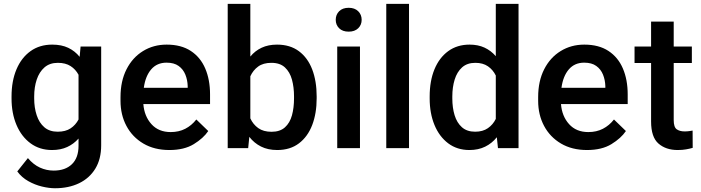

<svg xmlns="http://www.w3.org/2000/svg" viewBox="-20 -770 3646 998"><path d="M40 -258.3V-268.6Q40 -349.1 65.7 -409.7Q91.3 -470.2 138.7 -504.2Q186 -538.1 251.5 -538.1Q299.8 -538.1 334.7 -521.5Q369.6 -504.9 394 -474.6L398.9 -528.3H505.9V-14.6Q505.9 56.6 475.6 106.4Q445.3 156.2 391.1 182.4Q336.9 208.5 265.6 208.5Q235.4 208.5 198.5 199.7Q161.6 190.9 127.2 171.6Q92.8 152.3 69.8 121.1L125 51.8Q153.3 85.4 187.5 101.1Q221.7 116.7 259.3 116.7Q319.3 116.7 353.8 83.5Q388.2 50.3 388.2 -12.2V-49.8Q363.3 -21.5 329.3 -5.9Q295.4 9.8 250.5 9.8Q186 9.8 138.7 -25.1Q91.3 -60.1 65.7 -120.6Q40 -181.2 40 -258.3ZM157.7 -268.6V-258.3Q157.7 -210.4 170.7 -171.1Q183.6 -131.8 210.4 -108.6Q237.3 -85.4 279.8 -85.4Q320.8 -85.4 346.9 -102.8Q373 -120.1 388.2 -148.9V-381.3Q373 -409.7 346.9 -426.5Q320.8 -443.4 280.8 -443.4Q238.3 -443.4 211.2 -419.7Q184.1 -396 170.9 -356.4Q157.7 -316.9 157.7 -268.6Z M860.4 9.8Q782.2 9.8 725.1 -23.9Q668 -57.6 637.2 -115.5Q606.4 -173.3 606.4 -246.1V-265.6Q606.4 -348.6 637.7 -409.9Q668.9 -471.2 723.4 -504.6Q777.8 -538.1 846.2 -538.1Q921.9 -538.1 971.9 -505.1Q1022 -472.2 1046.9 -413.8Q1071.8 -355.5 1071.8 -279.3V-229H725.1Q730 -166 767.1 -124.8Q804.2 -83.5 867.2 -83.5Q909.7 -83.5 942.9 -100.6Q976.1 -117.7 1000.5 -148.9L1062.5 -88.9Q1037.1 -51.3 987.3 -20.8Q937.5 9.8 860.4 9.8ZM845.7 -444.3Q795.9 -444.3 765.9 -409.4Q735.8 -374.5 727.5 -313.5H955.6V-322.8Q954.6 -354.5 943.4 -382.3Q932.1 -410.2 908.4 -427.2Q884.8 -444.3 845.7 -444.3Z M1626 -269V-258.8Q1626 -180.7 1602.8 -120.1Q1579.6 -59.6 1533.9 -24.9Q1488.3 9.8 1420.9 9.8Q1372.6 9.8 1336.7 -8.3Q1300.8 -26.4 1275.9 -58.6L1270 0H1163.6V-750H1281.2V-476.1Q1305.7 -505.9 1340.1 -522Q1374.5 -538.1 1419.9 -538.1Q1487.8 -538.1 1533.7 -503.9Q1579.6 -469.7 1602.8 -409.2Q1626 -348.6 1626 -269ZM1508.3 -258.8V-269Q1508.3 -316.4 1497.6 -356Q1486.8 -395.5 1461.2 -419.4Q1435.5 -443.4 1390.6 -443.4Q1348.1 -443.4 1321.8 -424.1Q1295.4 -404.8 1281.2 -373.5V-154.8Q1295.4 -123.5 1322.3 -104.2Q1349.1 -85 1391.6 -85Q1435.5 -85 1461.2 -108.2Q1486.8 -131.3 1497.6 -170.7Q1508.3 -210 1508.3 -258.8Z M1725.1 -667Q1725.1 -693.8 1742.9 -711.7Q1760.7 -729.5 1792.5 -729.5Q1823.7 -729.5 1841.8 -711.7Q1859.9 -693.8 1859.9 -667Q1859.9 -640.6 1841.8 -623Q1823.7 -605.5 1792.5 -605.5Q1760.7 -605.5 1742.9 -623Q1725.1 -640.6 1725.1 -667ZM1851.1 -528.3V0H1732.9V-528.3Z M2106 -750V0H1987.8V-750Z M2213.4 -258.3V-268.6Q2213.4 -349.1 2238.3 -409.7Q2263.2 -470.2 2309.8 -504.2Q2356.4 -538.1 2420.9 -538.1Q2464.8 -538.1 2498.5 -522.5Q2532.2 -506.8 2557.1 -478V-750H2675.3V0H2568.4L2562.5 -56.6Q2537.1 -24.9 2501.7 -7.6Q2466.3 9.8 2419.9 9.8Q2356 9.8 2309.6 -25.1Q2263.2 -60.1 2238.3 -120.6Q2213.4 -181.2 2213.4 -258.3ZM2331.1 -268.6V-258.3Q2331.1 -210.4 2343 -171.1Q2355 -131.8 2381.1 -108.6Q2407.2 -85.4 2449.7 -85.4Q2489.7 -85.4 2516.1 -103.8Q2542.5 -122.1 2557.1 -151.9V-377.4Q2542.5 -407.2 2516.4 -425.3Q2490.2 -443.4 2450.7 -443.4Q2408.2 -443.4 2381.8 -419.7Q2355.5 -396 2343.3 -356.4Q2331.1 -316.9 2331.1 -268.6Z M3031.2 9.8Q2953.1 9.8 2896 -23.9Q2838.9 -57.6 2808.1 -115.5Q2777.3 -173.3 2777.3 -246.1V-265.6Q2777.3 -348.6 2808.6 -409.9Q2839.8 -471.2 2894.3 -504.6Q2948.7 -538.1 3017.1 -538.1Q3092.8 -538.1 3142.8 -505.1Q3192.9 -472.2 3217.8 -413.8Q3242.7 -355.5 3242.7 -279.3V-229H2896Q2900.9 -166 2938 -124.8Q2975.1 -83.5 3038.1 -83.5Q3080.6 -83.5 3113.8 -100.6Q3147 -117.7 3171.4 -148.9L3233.4 -88.9Q3208 -51.3 3158.2 -20.8Q3108.4 9.8 3031.2 9.8ZM3016.6 -444.3Q2966.8 -444.3 2936.8 -409.4Q2906.7 -374.5 2898.4 -313.5H3126.5V-322.8Q3125.5 -354.5 3114.3 -382.3Q3103 -410.2 3079.3 -427.2Q3055.7 -444.3 3016.6 -444.3Z M3576.2 -528.3V-442.4H3481.9V-146Q3481.9 -108.9 3497.6 -97.9Q3513.2 -86.9 3538.6 -86.9Q3550.8 -86.9 3562 -88.4Q3573.2 -89.8 3580.1 -91.3L3580.6 -1.5Q3565.9 2.9 3546.6 6.3Q3527.3 9.8 3502.4 9.8Q3441.4 9.8 3402.8 -23.7Q3364.3 -57.1 3364.3 -138.7V-442.4H3278.3V-528.3H3364.3V-657.7H3481.9V-528.3Z"/></svg>

Font: Vazirmatn RD FD Medium
Style: Regular
Weight: 500
Designer: Saber Rastikerdar
Foundry: Saber Rastikerdar
Version: Version 33.003